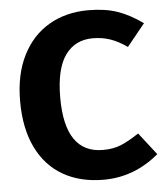

<svg xmlns="http://www.w3.org/2000/svg" viewBox="-52 -757 709 820"><g transform="rotate(-5 302.5 -346.5)"><path d="M589 -634 512 -539Q475 -565 440.5 -577Q406 -589 365 -589Q289 -589 247 -530Q205 -471 205 -348Q205 -110 368 -110Q412 -110 445 -123.5Q478 -137 523 -167L597 -72Q491 17 360 17Q260 17 186.5 -25Q113 -67 73 -149Q33 -231 33 -348Q33 -462 74 -543.5Q115 -625 188 -667.5Q261 -710 356 -710Q429 -710 482 -691.5Q535 -673 589 -634Z"/></g></svg>

Font: FiraGOUPP
Style: Bold
Weight: 700
Designer: bBox Type
Foundry: bBox Type GmbH
Version: Version 1.001